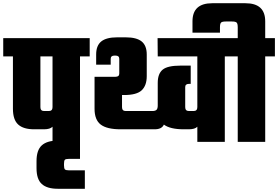

<svg xmlns="http://www.w3.org/2000/svg" viewBox="-40 -878 1721 1188"><path d="M515 -642V-529H455V0H285V-94Q270 -78 232 -78H171Q105 -78 72.5 -107.5Q40 -137 40 -205V-529H-20V-642ZM285 -215V-529H210V-215Q210 -191 233 -191H262Q285 -191 285 -215Z M455 -8V105H387Q367 105 361.5 110.5Q356 116 356 136V145Q356 164 361.5 170Q367 176 387 176H485V290H317Q251 290 218.5 260.5Q186 231 186 163V119Q186 51 218.5 21.5Q251 -8 317 -8Z M1411 -642V-529H1351V0H1181V-94Q1166 -78 1128 -78H1097Q1013 -78 974 -107Q961 -78 917 -78H706Q622 -78 583.5 -107Q545 -136 545 -205V-403H675Q698 -403 698 -423V-514Q698 -534 675 -534H668Q645 -534 645 -514V-478H555V-541Q555 -596 586.5 -621.5Q618 -647 685 -647H738Q805 -647 836.5 -621.5Q868 -596 868 -541V-407Q868 -349 837 -319.5Q806 -290 728 -290H715V-215Q715 -191 738 -191H902Q921 -191 928.5 -198.5Q936 -206 936 -225V-365Q936 -422 966.5 -447Q997 -472 1076 -472H1140V-359H1129Q1106 -359 1106 -339V-215Q1106 -191 1129 -191H1158Q1181 -191 1181 -215V-529H936L935 -642Z M1661 -642V-529H1601V0H1431V-529H1371V-642H1431V-709Q1431 -732 1424 -738.5Q1417 -745 1395 -745H1357Q1335 -745 1328 -738.5Q1321 -732 1321 -709V-676H1151V-746Q1151 -858 1273 -858H1479Q1601 -858 1601 -746V-642Z"/></svg>

Font: Teko
Style: Bold
Weight: 700
Designer: Manushi Parikh, Jonny Pinhorn
Foundry: Indian Type Foundry
Version: Version 1.106;PS 1.0;hotconv 1.0.78;makeotf.lib2.5.61930; tt